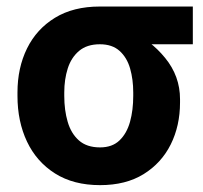

<svg xmlns="http://www.w3.org/2000/svg" viewBox="-20 -548 612 579"><path d="M32.7 -258.8V-269Q32.7 -343.3 61.5 -401.9Q90.3 -460.4 145.8 -494.4Q201.2 -528.3 280.8 -528.3Q296.9 -520.5 314.5 -492.2Q332 -463.9 375 -451.2Q433.1 -428.2 478 -373.3Q522.9 -318.4 522.9 -249V-238.8Q522.9 -168.9 494.9 -112.5Q466.8 -56.2 413.1 -22.9Q359.4 10.3 281.7 10.3Q201.7 10.3 146 -24.9Q90.3 -60.1 61.5 -120.8Q32.7 -181.6 32.7 -258.8ZM173.8 -269V-258.8Q173.8 -215.8 184.1 -180.7Q194.3 -145.5 218 -124.5Q241.7 -103.5 281.7 -103.5Q318.4 -103.5 340.3 -124.5Q362.3 -145.5 372.1 -180.7Q381.8 -215.8 381.8 -258.8V-269Q381.8 -308.6 372.3 -341.6Q362.8 -374.5 340.6 -394.5Q318.4 -414.5 281.2 -414.5Q242.2 -414.5 218.5 -394.5Q194.8 -374.5 184.3 -341.6Q173.8 -308.6 173.8 -269ZM561.5 -528.3V-414.5H281.2V-528.3Z"/></svg>

Font: RobotoDEMO
Style: Regular
Weight: 400
Designer: Christian Robertson
Foundry: Google
Version: Version 2.136